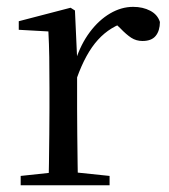

<svg xmlns="http://www.w3.org/2000/svg" viewBox="-20 -551 502 571"><path d="M41.5 0V-27.8L151.6 -39.6H192.9L305.9 -27.8V0ZM123.9 0Q125.1 -24.4 125.6 -65.3Q126.1 -106.3 126.6 -150.7Q127.1 -195.1 127.1 -228.5V-289.4Q127.1 -341 126.5 -380.9Q125.9 -420.7 123.9 -457.5L35.8 -462.4V-487.9L189.9 -528L202.9 -519.8L209.3 -379V-378V-228.5Q209.3 -195.1 209.8 -150.7Q210.3 -106.3 210.8 -65.3Q211.3 -24.4 212.3 0ZM208.5 -318.6 186.9 -371H204.7Q220.2 -419.5 247.1 -455.5Q274 -491.4 307.4 -511Q340.8 -530.6 376 -530.6Q404.9 -530.6 426.7 -519.1Q448.6 -507.7 455.6 -485.6Q455.4 -459.5 443 -444.3Q430.7 -429.1 403.7 -429.1Q385.2 -429.1 370.3 -438.7Q355.5 -448.4 337.8 -466.9L314.8 -488.8L360.3 -487.2Q308 -473 271.4 -432.7Q234.8 -392.5 208.5 -318.6Z"/></svg>

Font: Noto Serif SC ExtraLight
Style: Regular
Weight: 200
Designer: Ryoko NISHIZUKA 西塚涼子 (kana & ideographs); Frank Grießhammer (Latin, Greek & Cyrillic); Wenlong ZHANG 张文龙 (bopomofo); San
Foundry: Adobe
Version: Version 2.002-H1;hotconv 1.1.0;makeotfexe 2.6.0